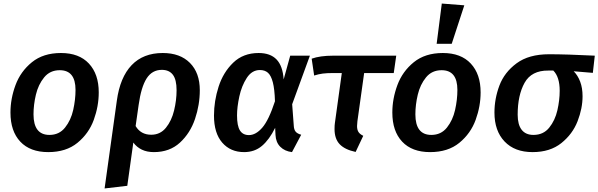

<svg xmlns="http://www.w3.org/2000/svg" viewBox="-20 -843 3375 1083"><path d="M39 -208Q39 -286 67.5 -363Q96 -440 160 -492Q224 -544 324 -544Q426 -544 481.5 -484.5Q537 -425 537 -322Q537 -244 509 -167Q481 -90 417 -37.5Q353 15 252 15Q150 15 94.5 -44Q39 -103 39 -208ZM406 -336Q406 -447 317 -447Q262 -447 229 -406.5Q196 -366 182.5 -309Q169 -252 169 -198Q169 -82 259 -82Q314 -82 347 -123.5Q380 -165 393 -223Q406 -281 406 -336Z M1107 -334Q1107 -252 1080 -172Q1053 -92 995 -38.5Q937 15 848 15Q809 15 780 1Q751 -13 732 -39L698 205L570 220L639 -275Q657 -407 722.5 -475.5Q788 -544 898 -544Q996 -544 1051.5 -488Q1107 -432 1107 -334ZM976 -334Q976 -394 955 -421.5Q934 -449 893 -449Q838 -449 807 -400.5Q776 -352 762 -251L745 -132Q774 -83 833 -83Q884 -83 916 -122.5Q948 -162 962 -220Q976 -278 976 -334Z M1580 -395 1617 -529H1728L1628 -255L1637 -135Q1638 -112 1647.5 -100.5Q1657 -89 1679 -83L1627 15Q1586 10 1561 -15Q1536 -40 1534 -82L1532 -122Q1499 -55 1457.5 -20Q1416 15 1357 15Q1280 15 1233.5 -38.5Q1187 -92 1187 -191Q1187 -273 1213 -354Q1239 -435 1295.5 -489.5Q1352 -544 1439 -544Q1505 -544 1540 -507.5Q1575 -471 1580 -395ZM1317 -192Q1317 -133 1333.5 -107Q1350 -81 1384 -81Q1423 -81 1459.5 -123Q1496 -165 1531 -272Q1529 -340 1519 -378.5Q1509 -417 1491.5 -432.5Q1474 -448 1446 -448Q1401 -448 1372 -403.5Q1343 -359 1330 -299Q1317 -239 1317 -192Z M1996 -159Q1994 -139 1994 -132Q1994 -111 2002 -98.5Q2010 -86 2029 -77L1986 14Q1925 1 1896 -29.5Q1867 -60 1867 -115Q1867 -137 1869 -149L1908 -431H1859Q1824 -431 1800.5 -428Q1777 -425 1752 -417L1738 -512Q1785 -529 1860 -529H2215L2201 -431H2034Z M2193 -208Q2193 -286 2221.5 -363Q2250 -440 2314 -492Q2378 -544 2478 -544Q2580 -544 2635.5 -484.5Q2691 -425 2691 -322Q2691 -244 2663 -167Q2635 -90 2571 -37.5Q2507 15 2406 15Q2304 15 2248.5 -44Q2193 -103 2193 -208ZM2560 -336Q2560 -447 2471 -447Q2416 -447 2383 -406.5Q2350 -366 2336.5 -309Q2323 -252 2323 -198Q2323 -82 2413 -82Q2468 -82 2501 -123.5Q2534 -165 2547 -223Q2560 -281 2560 -336ZM2599 -813 2528 -596H2443L2472 -823Z M2769 -208Q2769 -286 2797 -360.5Q2825 -435 2894 -486Q2963 -537 3077 -537Q3175 -537 3335 -529L3324 -432L3216 -441Q3239 -418 3252.5 -382.5Q3266 -347 3266 -300Q3266 -232 3238 -159.5Q3210 -87 3146.5 -36Q3083 15 2984 15Q2883 15 2826 -45Q2769 -105 2769 -208ZM3137 -331Q3137 -409 3101 -445H3073Q2978 -446 2939 -376Q2900 -306 2900 -196Q2900 -140 2922.5 -111Q2945 -82 2989 -82Q3045 -82 3078 -123Q3111 -164 3124 -221Q3137 -278 3137 -331Z"/></svg>

Font: FiraGO Medium
Style: Italic
Weight: 500
Italic angle: -8°
Designer: bBox Type GmbH
Foundry: bBox Type GmbH
Version: Version 1.001